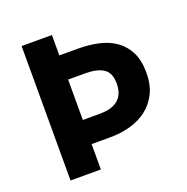

<svg xmlns="http://www.w3.org/2000/svg" viewBox="-119 -763 854 875"><g transform="rotate(-20 308.5 -326.0)"><path d="M77 0V-652H224V-553H315Q368 -553 414.5 -542.5Q461 -532 495.5 -507.5Q530 -483 550 -443Q570 -403 570 -344Q570 -286 549.5 -244.5Q529 -203 494 -176Q459 -149 413 -136Q367 -123 315 -123H224V0ZM224 -240H306Q426 -240 426 -344Q426 -395 395.5 -415.5Q365 -436 306 -436H224Z"/></g></svg>

Font: TT Toshiba Sans
Style: Bold
Weight: 700
Designer: Paul D. Hunt
Foundry: Toshiba Corporation
Version: Version 2.020;PS 2.000;hotconv 1.0.86;makeotf.lib2.5.63406